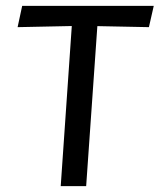

<svg xmlns="http://www.w3.org/2000/svg" viewBox="-20 -632 542 652"><path d="M186.2 0 223.8 -543.6 39.8 -539.8 55.3 -612H502.1L485.7 -539.8L310.6 -543.3L272.6 0Z"/></svg>

Font: Ancizar Sans Thin
Style: Italic
Weight: 100
Italic angle: -4°
Designer: Cesar Puertas, Viviana Monsalve, Julian Moncada, Julian Prieto, Jose Castro, Mariel Hernandez, Felipe Aragon, Sara Alarc
Version: Version 8.100